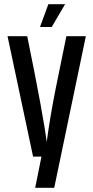

<svg xmlns="http://www.w3.org/2000/svg" viewBox="-20 -748 445 917"><path d="M211 -728H291L227 -619H171ZM297 -575H390L239 149H148L178 0H138L16 -575H110Q187 -198 203 -70Q219 -189 245 -320Z"/></svg>

Font: Khand Medium
Style: Regular
Weight: 500
Designer: Devanagari: Sanchit Sawaria, Jyotish Sonowal; Latin: Satya Rajpurohit
Foundry: Indian Type Foundry
Version: Version 1.100;PS 1.0;hotconv 1.0.78;makeotf.lib2.5.61930; tt